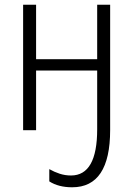

<svg xmlns="http://www.w3.org/2000/svg" viewBox="-20 -552 564 814"><path d="M447 -532H392V-301H133V-532H78V0H133V-253H392V-4Q392 192 281 192Q256 192 233 184.5Q210 177 189 165V217Q228 242 286 242Q447 242 447 -1Z"/></svg>

Font: Noto Sans UI SemiCondensed Light
Style: Regular
Weight: 300
Width: 4
Designer: Monotype Design Team
Foundry: Monotype Imaging Inc.
Version: Version 1.901